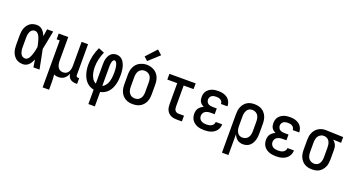

<svg xmlns="http://www.w3.org/2000/svg" viewBox="-58 -1545 4616 2515"><g transform="rotate(20 2250.0 -287.0)"><path d="M221 8Q195 8 170 2Q145 -4 124.5 -19Q104 -34 89 -55Q74 -76 65.5 -100Q57 -124 54 -149.5Q51 -175 51 -200V-330Q51 -355 54 -380.5Q57 -406 65.5 -430Q74 -454 89 -475Q104 -496 124.5 -511Q145 -526 170 -532Q195 -538 221 -538Q243 -538 263.5 -529Q284 -520 299.5 -504.5Q315 -489 326.5 -469.5Q338 -450 347 -430Q351 -455 354.5 -480Q358 -505 362 -530H447Q434 -465 422 -399.5Q410 -334 396 -269Q410 -202 423 -134.5Q436 -67 449 0H364Q360 -26 356 -52.5Q352 -79 348 -105Q339 -84 328 -64Q317 -44 301 -27.5Q285 -11 264 -1.5Q243 8 221 8ZM221 -72Q235 -72 248 -80.5Q261 -89 269.5 -101Q278 -113 284 -126.5Q290 -140 295 -154Q300 -168 304 -182Q308 -196 311.5 -210.5Q315 -225 317.5 -239.5Q320 -254 323 -269Q320 -288 315.5 -306.5Q311 -325 306 -343.5Q301 -362 295 -380Q289 -398 279.5 -415Q270 -432 255 -445Q240 -458 221 -458Q207 -458 193.5 -452.5Q180 -447 170.5 -436.5Q161 -426 155.5 -413Q150 -400 146.5 -386Q143 -372 142 -358Q141 -344 141 -330V-200Q141 -186 142 -172Q143 -158 146.5 -144Q150 -130 155.5 -117Q161 -104 170.5 -93.5Q180 -83 193.5 -77.5Q207 -72 221 -72Z M567 205V-450H524V-530H657V-200Q657 -185 658.5 -170Q660 -155 664 -141Q668 -127 675.5 -113.5Q683 -100 694.5 -90.5Q706 -81 720.5 -76.5Q735 -72 750 -72Q765 -72 779.5 -76.5Q794 -81 805.5 -90.5Q817 -100 824.5 -113.5Q832 -127 836 -141Q840 -155 841.5 -170Q843 -185 843 -200V-530H933V-99Q933 -94 934.5 -88.5Q936 -83 940 -79Q944 -75 949.5 -73.5Q955 -72 960 -72H976V8H960Q939 8 918 3Q897 -2 880.5 -14.5Q864 -27 854.5 -46.5Q845 -66 844 -88Q836 -67 824 -49Q812 -31 795 -17.5Q778 -4 756.5 2Q735 8 714 8Q698 8 682 5Q666 2 651 -6Q654 21 655.5 48Q657 75 657 102V205Z M1205 205V4Q1175 -1 1148 -16Q1121 -31 1100.5 -53Q1080 -75 1066 -102.5Q1052 -130 1043.5 -159Q1035 -188 1031 -218.5Q1027 -249 1027 -279Q1027 -344 1042 -407.5Q1057 -471 1085 -530L1166 -497Q1143 -446 1130 -391Q1117 -336 1117 -280Q1117 -260 1119 -241Q1121 -222 1124.5 -203.5Q1128 -185 1134.5 -166.5Q1141 -148 1150.5 -131.5Q1160 -115 1173.5 -101.5Q1187 -88 1205 -80V-350Q1205 -371 1207 -391.5Q1209 -412 1215 -432Q1221 -452 1231 -470.5Q1241 -489 1256 -503Q1271 -517 1291 -523.5Q1311 -530 1332 -530Q1351 -530 1369.5 -524Q1388 -518 1403 -506Q1418 -494 1429 -478Q1440 -462 1447.5 -444.5Q1455 -427 1460 -408.5Q1465 -390 1467.5 -371Q1470 -352 1471.5 -332.5Q1473 -313 1473 -294Q1473 -263 1470 -231Q1467 -199 1459 -168.5Q1451 -138 1437.5 -109.5Q1424 -81 1403 -57Q1382 -33 1354 -17.5Q1326 -2 1295 4V205ZM1295 -81Q1314 -88 1328 -103.5Q1342 -119 1352 -137Q1362 -155 1368 -174.5Q1374 -194 1377 -214.5Q1380 -235 1381.5 -255.5Q1383 -276 1383 -296Q1383 -307 1382.5 -318Q1382 -329 1381.5 -339.5Q1381 -350 1379.5 -361Q1378 -372 1376 -382.5Q1374 -393 1371 -403.5Q1368 -414 1363.5 -424Q1359 -434 1351 -442Q1343 -450 1332 -450Q1323 -450 1316 -442.5Q1309 -435 1305.5 -426Q1302 -417 1300 -407.5Q1298 -398 1297 -388.5Q1296 -379 1295.5 -369Q1295 -359 1295 -350Z M1750 8Q1723 8 1696.5 2.5Q1670 -3 1647 -16.5Q1624 -30 1606 -50.5Q1588 -71 1577.5 -95.5Q1567 -120 1563 -146.5Q1559 -173 1559 -200V-330Q1559 -357 1563 -383.5Q1567 -410 1577.5 -434.5Q1588 -459 1606 -480Q1624 -501 1647.5 -514Q1671 -527 1697 -534Q1723 -541 1750 -541Q1777 -541 1803 -534Q1829 -527 1852.5 -514Q1876 -501 1894 -480Q1912 -459 1922.5 -434.5Q1933 -410 1937 -383.5Q1941 -357 1941 -330V-200Q1941 -173 1937 -146.5Q1933 -120 1922.5 -95.5Q1912 -71 1894 -50.5Q1876 -30 1853 -16.5Q1830 -3 1803.5 2.5Q1777 8 1750 8ZM1750 -72Q1765 -72 1780.5 -76Q1796 -80 1808 -89.5Q1820 -99 1829 -112Q1838 -125 1843 -139.5Q1848 -154 1849.5 -169.5Q1851 -185 1851 -200V-330Q1851 -353 1846.5 -376.5Q1842 -400 1829 -419Q1816 -438 1794 -448Q1772 -458 1749 -458Q1726 -458 1704.5 -447.5Q1683 -437 1670.5 -418Q1658 -399 1653.5 -376Q1649 -353 1649 -330V-200Q1649 -185 1650.5 -169.5Q1652 -154 1657 -139.5Q1662 -125 1671 -112Q1680 -99 1692 -89.5Q1704 -80 1719.5 -76Q1735 -72 1750 -72ZM1735 -587 1684 -633 1818 -779 1882 -721Z M2360 0Q2339 0 2318.5 -3.5Q2298 -7 2279 -16Q2260 -25 2245 -40Q2230 -55 2221 -74Q2212 -93 2208.5 -113.5Q2205 -134 2205 -155V-450H2067V-530H2433V-450H2295V-155Q2295 -141 2298 -127Q2301 -113 2310 -101.5Q2319 -90 2332.5 -85Q2346 -80 2360 -80H2434V0Z M2747 8Q2724 8 2700 5Q2676 2 2653.5 -6Q2631 -14 2611 -28Q2591 -42 2577.5 -61Q2564 -80 2557.5 -103.5Q2551 -127 2551 -151Q2551 -171 2556 -191.5Q2561 -212 2573 -228.5Q2585 -245 2601.5 -257Q2618 -269 2637 -277Q2621 -285 2607 -296Q2593 -307 2583.5 -322Q2574 -337 2570.5 -354.5Q2567 -372 2567 -390Q2567 -412 2572.5 -433.5Q2578 -455 2591 -473Q2604 -491 2622 -504Q2640 -517 2660.5 -524.5Q2681 -532 2703 -535Q2725 -538 2747 -538Q2769 -538 2790.5 -535Q2812 -532 2832.5 -524.5Q2853 -517 2871 -504.5Q2889 -492 2901.5 -474Q2914 -456 2920.5 -435Q2927 -414 2927 -392Q2927 -392 2927 -391.5Q2927 -391 2927 -390H2837Q2837 -390 2837 -390.5Q2837 -391 2837 -391Q2837 -407 2829 -421Q2821 -435 2807.5 -443.5Q2794 -452 2778.5 -455Q2763 -458 2747 -458Q2731 -458 2715 -455Q2699 -452 2685.5 -443Q2672 -434 2664.5 -419Q2657 -404 2657 -388Q2657 -371 2664.5 -355.5Q2672 -340 2686 -331Q2700 -322 2716.5 -319Q2733 -316 2750 -316H2805V-236H2750Q2731 -236 2711.5 -232Q2692 -228 2675.5 -218Q2659 -208 2650 -190Q2641 -172 2641 -153Q2641 -153 2641 -153Q2641 -153 2641 -153Q2641 -134 2650 -116.5Q2659 -99 2675 -89Q2691 -79 2710 -75.5Q2729 -72 2747 -72Q2766 -72 2783.5 -75Q2801 -78 2817 -87Q2833 -96 2843 -111.5Q2853 -127 2853 -145Q2853 -145 2853 -145Q2853 -145 2853 -145H2943Q2943 -145 2943 -145Q2943 -145 2943 -145Q2943 -121 2935.5 -98.5Q2928 -76 2914 -57.5Q2900 -39 2880.5 -26Q2861 -13 2839 -5.5Q2817 2 2794 5Q2771 8 2747 8Z M3067 205V-330Q3067 -356 3070.5 -382.5Q3074 -409 3084 -433Q3094 -457 3111 -478Q3128 -499 3150 -513Q3172 -527 3198 -532.5Q3224 -538 3251 -538Q3278 -538 3304.5 -532.5Q3331 -527 3354 -513.5Q3377 -500 3394.5 -479.5Q3412 -459 3422.5 -434.5Q3433 -410 3437 -383.5Q3441 -357 3441 -330V-200Q3441 -176 3438.5 -151.5Q3436 -127 3428.5 -103.5Q3421 -80 3408.5 -59Q3396 -38 3377.5 -22.5Q3359 -7 3335.5 0.5Q3312 8 3287 8Q3265 8 3244 2Q3223 -4 3206 -17Q3189 -30 3176.5 -48.5Q3164 -67 3157 -87V205ZM3251 -72Q3274 -72 3295.5 -82.5Q3317 -93 3329.5 -112Q3342 -131 3346.5 -154Q3351 -177 3351 -200V-330Q3351 -353 3346.5 -376Q3342 -399 3329.5 -418Q3317 -437 3295.5 -447.5Q3274 -458 3251 -458Q3236 -458 3221.5 -453.5Q3207 -449 3195.5 -439.5Q3184 -430 3176.5 -417Q3169 -404 3164.5 -389.5Q3160 -375 3158.5 -360Q3157 -345 3157 -330V-200Q3157 -185 3158.5 -170Q3160 -155 3164.5 -140.5Q3169 -126 3176.5 -113Q3184 -100 3195.5 -90.5Q3207 -81 3221.5 -76.5Q3236 -72 3251 -72Z M3747 8Q3724 8 3700 5Q3676 2 3653.5 -6Q3631 -14 3611 -28Q3591 -42 3577.5 -61Q3564 -80 3557.5 -103.5Q3551 -127 3551 -151Q3551 -171 3556 -191.5Q3561 -212 3573 -228.5Q3585 -245 3601.5 -257Q3618 -269 3637 -277Q3621 -285 3607 -296Q3593 -307 3583.5 -322Q3574 -337 3570.5 -354.5Q3567 -372 3567 -390Q3567 -412 3572.5 -433.5Q3578 -455 3591 -473Q3604 -491 3622 -504Q3640 -517 3660.5 -524.5Q3681 -532 3703 -535Q3725 -538 3747 -538Q3769 -538 3790.5 -535Q3812 -532 3832.5 -524.5Q3853 -517 3871 -504.5Q3889 -492 3901.5 -474Q3914 -456 3920.5 -435Q3927 -414 3927 -392Q3927 -392 3927 -391.5Q3927 -391 3927 -390H3837Q3837 -390 3837 -390.5Q3837 -391 3837 -391Q3837 -407 3829 -421Q3821 -435 3807.5 -443.5Q3794 -452 3778.5 -455Q3763 -458 3747 -458Q3731 -458 3715 -455Q3699 -452 3685.5 -443Q3672 -434 3664.5 -419Q3657 -404 3657 -388Q3657 -371 3664.5 -355.5Q3672 -340 3686 -331Q3700 -322 3716.5 -319Q3733 -316 3750 -316H3805V-236H3750Q3731 -236 3711.5 -232Q3692 -228 3675.5 -218Q3659 -208 3650 -190Q3641 -172 3641 -153Q3641 -153 3641 -153Q3641 -153 3641 -153Q3641 -134 3650 -116.5Q3659 -99 3675 -89Q3691 -79 3710 -75.5Q3729 -72 3747 -72Q3766 -72 3783.5 -75Q3801 -78 3817 -87Q3833 -96 3843 -111.5Q3853 -127 3853 -145Q3853 -145 3853 -145Q3853 -145 3853 -145H3943Q3943 -145 3943 -145Q3943 -145 3943 -145Q3943 -121 3935.5 -98.5Q3928 -76 3914 -57.5Q3900 -39 3880.5 -26Q3861 -13 3839 -5.5Q3817 2 3794 5Q3771 8 3747 8Z M4249 8Q4222 8 4195.5 2.5Q4169 -3 4146 -16.5Q4123 -30 4105.5 -50.5Q4088 -71 4077.5 -95.5Q4067 -120 4063 -146.5Q4059 -173 4059 -200V-330Q4059 -356 4062.5 -381.5Q4066 -407 4076 -430.5Q4086 -454 4102 -474.5Q4118 -495 4139.5 -509Q4161 -523 4185.5 -530.5Q4210 -538 4236 -538Q4240 -538 4243.5 -538Q4247 -538 4250 -538L4489 -530V-450L4377 -454Q4391 -443 4402 -429Q4413 -415 4420.5 -399Q4428 -383 4430.5 -365.5Q4433 -348 4433 -330V-200Q4433 -174 4429.5 -147.5Q4426 -121 4416 -97Q4406 -73 4389 -52Q4372 -31 4350 -17Q4328 -3 4302 2.5Q4276 8 4249 8ZM4249 -72Q4264 -72 4278.5 -76.5Q4293 -81 4304.5 -90.5Q4316 -100 4323.5 -113Q4331 -126 4335.5 -140.5Q4340 -155 4341.5 -170Q4343 -185 4343 -200V-330Q4343 -351 4339.5 -372.5Q4336 -394 4326 -413Q4316 -432 4297.5 -444Q4279 -456 4257 -458H4250Q4248 -458 4246 -458Q4244 -458 4243 -458Q4228 -458 4214 -452.5Q4200 -447 4188.5 -437.5Q4177 -428 4169 -415.5Q4161 -403 4156.5 -388.5Q4152 -374 4150.5 -359.5Q4149 -345 4149 -330V-200Q4149 -177 4153.5 -154Q4158 -131 4170.5 -112Q4183 -93 4204.5 -82.5Q4226 -72 4249 -72Z"/></g></svg>

Font: Iosevka Slab Medium
Style: Regular
Weight: 500
Monospace: yes
Designer: Belleve Invis
Foundry: Belleve Invis
Version: Version 11.1.1; ttfautohint (v1.8.3)